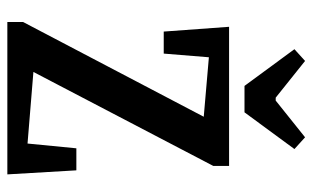

<svg xmlns="http://www.w3.org/2000/svg" viewBox="-184 -667 851 523"><g transform="rotate(90 241.5 -405.5)"><path d="M40 -43 298 -535 136 -549 126 -426H66L53 -604H432V-561L176 -71L371 -55L384 -188H444L455 0H40ZM114 -782 146 -811 246 -731H254L354 -811L386 -782L286 -646H214Z"/></g></svg>

Font: Grenze Medium
Style: Regular
Weight: 500
Designer: Renata Polastri
Foundry: Omnibus-Type
Version: Version 1.002; ttfautohint (v1.8)